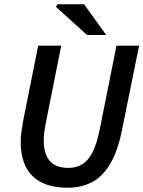

<svg xmlns="http://www.w3.org/2000/svg" viewBox="-20 -868 672 900"><path d="M297 12Q189 12 133 -42Q77 -96 77 -205Q77 -227 81 -253Q85 -279 89 -304L159 -654H267L194 -288Q190 -267 187.5 -248Q185 -229 185 -211Q185 -148 212.5 -114.5Q240 -81 301 -81Q336 -81 364 -97Q392 -113 413 -153Q434 -193 448 -264L526 -654H632L553 -264Q533 -162 497.5 -101.5Q462 -41 412 -14.5Q362 12 297 12ZM388 -704 242 -836 249 -848H374L478 -704Z"/></svg>

Font: Source Sans 3 ExtraLight SemiBold
Style: Italic
Weight: 600
Italic angle: -11°
Version: Version 3.052;hotconv 1.1.0;makeotfexe 2.6.0